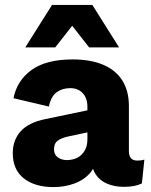

<svg xmlns="http://www.w3.org/2000/svg" viewBox="-20 -752 614 782"><path d="M336 -317Q336 -352 317 -372.5Q298 -393 266 -393Q234 -393 211 -376.5Q188 -360 179 -318L35 -352Q49 -424 108.5 -467Q168 -510 276 -510Q348 -510 399.5 -488.5Q451 -467 478 -424.5Q505 -382 505 -320V-137Q505 -98 539 -98Q547 -98 554.5 -99Q562 -100 568 -102L558 -5Q544 2 526 5.5Q508 9 485 9Q447 9 417 -3.5Q387 -16 370 -41.5Q353 -67 353 -106V-112L372 -119Q372 -76 346.5 -47Q321 -18 281.5 -4Q242 10 198 10Q122 10 77 -25.5Q32 -61 32 -128Q32 -181 64 -217Q96 -253 165 -267L352 -306L351 -216L257 -196Q230 -190 215 -179Q200 -168 200 -144Q200 -122 215.5 -111Q231 -100 252 -100Q269 -100 284 -105Q299 -110 310.5 -120.5Q322 -131 329 -147Q336 -163 336 -185ZM465 -559H343L274 -647L205 -559H83L192 -732H356Z"/></svg>

Font: Kantumruy Pro
Style: Bold
Weight: 700
Version: Version 1.002